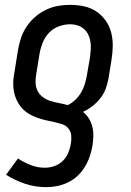

<svg xmlns="http://www.w3.org/2000/svg" viewBox="-20 -548 540 791"><path d="M171 223Q125 223 83 209Q41 195 5 172L54 105Q79 121 106.5 132Q134 143 165 143Q184 143 203.5 136.5Q223 130 238 115.5Q253 101 261 82Q269 63 272 44Q275 27 273.5 10.5Q272 -6 262 -18.5Q252 -31 237 -36Q222 -41 206 -44.5Q190 -48 174 -51.5Q158 -55 142.5 -60Q127 -65 113 -71.5Q99 -78 86.5 -87.5Q74 -97 64.5 -109.5Q55 -122 48.5 -136Q42 -150 38.5 -166Q35 -182 34.5 -198.5Q34 -215 36.5 -232Q39 -249 42 -266L54 -341Q58 -365 66 -390Q74 -415 89 -437.5Q104 -460 124.5 -478Q145 -496 169 -507.5Q193 -519 218 -523.5Q243 -528 268 -528Q298 -528 326 -522Q354 -516 376.5 -501Q399 -486 415 -463.5Q431 -441 438 -414Q445 -387 444.5 -358Q444 -329 439 -299L427 -225Q423 -203 415.5 -182.5Q408 -162 393.5 -143.5Q379 -125 361 -111Q343 -97 322 -87Q336 -76 346 -60Q356 -44 360.5 -25.5Q365 -7 364.5 12.5Q364 32 361 52Q357 75 349.5 97Q342 119 329.5 139.5Q317 160 299.5 176.5Q282 193 260 203.5Q238 214 215.5 218.5Q193 223 171 223ZM259 -115Q276 -123 290.5 -137Q305 -151 314.5 -167.5Q324 -184 329.5 -202Q335 -220 338 -238L351 -313Q353 -329 354 -345Q355 -361 352.5 -376.5Q350 -392 343.5 -405.5Q337 -419 325.5 -429Q314 -439 299.5 -443.5Q285 -448 269 -448Q246 -448 222.5 -439.5Q199 -431 182 -413Q165 -395 156 -372.5Q147 -350 143 -327L131 -253Q127 -233 126.5 -213.5Q126 -194 133 -177.5Q140 -161 154.5 -149.5Q169 -138 186.5 -132.5Q204 -127 222.5 -123.5Q241 -120 259 -115Z"/></svg>

Font: Iosevka Term Curly Md Obl
Style: Regular
Weight: 500
Italic angle: -9°
Designer: Belleve Invis
Foundry: Belleve Invis
Version: Version 32.3.0